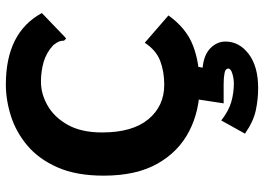

<svg xmlns="http://www.w3.org/2000/svg" viewBox="-140 -534 881 640"><g transform="rotate(-90 300.0 -213.5)"><path d="M334 12Q251 12 183 -23Q115 -58 75 -128.5Q35 -199 35 -308Q35 -399 62.5 -461.5Q90 -524 135 -562Q180 -600 233.5 -617Q287 -634 339 -634Q512 -634 577 -514L499 -439L492 -433L485 -440Q485 -448 482.5 -455.5Q480 -463 470 -476Q445 -499 414 -508Q383 -517 348 -517Q307 -517 268 -494.5Q229 -472 204 -427Q179 -382 179 -313Q179 -212 223 -159Q267 -106 338 -106Q382 -106 417.5 -119.5Q453 -133 478 -171L569 -92Q527 -33 469.5 -10.5Q412 12 334 12ZM327 207Q289 207 252 199Q215 191 175 163L219 84Q251 109 281 117.5Q311 126 342 126Q358 126 375 121Q392 116 392 107Q392 98 377 95Q362 92 341 92H276L290 0H399L395 22Q438 26 460 48Q482 70 482 98Q482 144 440.5 175.5Q399 207 327 207Z"/></g></svg>

Font: Inconsolata Expanded Black
Style: Regular
Weight: 900
Width: 7
Monospace: yes
Designer: Raph Levien, Cyreal, Brenton Simpson
Foundry: Raph Levien, Cyreal, Google
Version: Version 3.001; ttfautohint (v1.8.2.53-6de2)